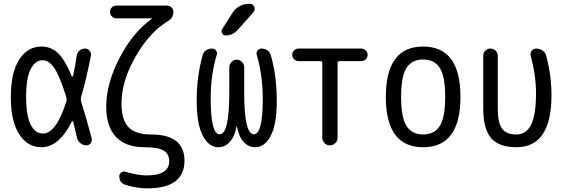

<svg xmlns="http://www.w3.org/2000/svg" viewBox="-20 -780 3040 1030"><path d="M210 -457Q168.9 -457 144.5 -409.2Q120.1 -361.3 120.1 -259.8Q120.1 -160.2 144.5 -111.8Q168.9 -63.5 210 -63.5Q281.2 -63.5 335.9 -235.4Q338.9 -246.1 335.9 -257.8Q300.8 -372.1 271.5 -414.6Q242.2 -457 210 -457ZM202.1 9.8Q128.9 9.8 83.5 -59.1Q38.1 -127.9 38.1 -259.8Q38.1 -390.6 83 -460.4Q127.9 -530.3 202.1 -530.3Q252 -530.3 288.6 -497.6Q325.2 -464.8 365.2 -371.1Q366.2 -369.1 368.7 -369.6Q371.1 -370.1 372.1 -372.1Q383.8 -427.7 391.6 -482.4Q394.5 -499 407.2 -509.3Q419.9 -519.5 435.5 -519.5Q450.2 -519.5 460.4 -507.8Q470.7 -496.1 467.8 -481.4Q442.4 -351.6 414.1 -255.9Q412.1 -247.1 415 -235.4Q436.5 -169.9 471.7 -39.1Q475.6 -25.4 466.8 -12.7Q458 0 443.4 0Q426.8 0 412.6 -11.2Q398.4 -22.5 393.6 -38.1Q383.8 -83 373 -126Q372.1 -128.9 369.6 -129.9Q367.2 -130.9 365.2 -127.9Q296.9 9.8 202.1 9.8Z M754.9 9.8Q654.3 9.8 602.1 -45.4Q549.8 -100.6 549.8 -208Q549.8 -331.1 621.1 -468.8Q692.4 -606.4 793.9 -678.7Q794.9 -679.7 794.9 -680.7Q794.9 -681.6 793.9 -681.6H603.5Q589.8 -681.6 580.1 -691.9Q570.3 -702.1 570.3 -716.3Q570.3 -730.5 580.1 -740.2Q589.8 -750 603.5 -750H876Q889.6 -750 899.9 -740.2Q910.2 -730.5 910.2 -715.8Q910.2 -683.6 879.9 -666Q781.2 -606.4 706.5 -475.1Q631.8 -343.8 631.8 -224.6Q631.8 -136.7 669.4 -97.7Q707 -58.6 790 -58.6Q969.7 -58.6 969.7 82Q969.7 230.5 769.5 230.5Q713.9 230.5 654.3 211.9Q620.1 202.1 620.1 165Q620.1 152.3 630.4 145Q640.6 137.7 654.3 141.6Q715.8 160.2 764.6 161.1Q887.7 161.1 887.7 85Q887.7 45.9 857.9 27.8Q828.1 9.8 754.9 9.8Z M1150.4 9.8Q1100.6 9.8 1067.9 -52.2Q1035.2 -114.3 1035.2 -238.3Q1035.2 -374 1067.4 -484.4Q1071.3 -500 1085 -509.8Q1098.6 -519.5 1117.2 -519.5Q1130.9 -519.5 1139.2 -508.8Q1147.5 -498 1142.6 -485.4Q1109.4 -375 1110.4 -250Q1110.4 -59.6 1158.2 -59.6Q1210 -59.6 1210 -282.2V-419.9Q1210 -435.5 1222.2 -447.8Q1234.4 -460 1250 -460Q1265.6 -460 1277.8 -447.8Q1290 -435.5 1290 -419.9V-282.2Q1290 -60.5 1341.8 -59.6Q1389.6 -59.6 1389.6 -250Q1389.6 -375 1357.4 -485.4Q1353.5 -498 1361.3 -508.8Q1369.1 -519.5 1382.8 -519.5Q1400.4 -519.5 1414.6 -509.8Q1428.7 -500 1432.6 -484.4Q1464.8 -374 1464.8 -238.3Q1464.8 -114.3 1432.6 -52.2Q1400.4 9.8 1349.6 9.8Q1312.5 9.8 1286.6 -19Q1260.7 -47.9 1251 -101.6Q1251 -103.5 1250 -103.5Q1249 -103.5 1249 -101.6Q1239.3 -47.9 1213.4 -19Q1187.5 9.8 1150.4 9.8ZM1226.6 -710Q1258.8 -759.8 1320.3 -759.8Q1336.9 -759.8 1343.8 -743.7Q1350.6 -727.5 1339.8 -714.8L1255.9 -620.1Q1228.5 -589.8 1190.4 -589.8Q1177.7 -589.8 1171.4 -602.1Q1165 -614.3 1171.9 -624Z M1582 -452.1Q1568.4 -452.1 1558.1 -461.9Q1547.9 -471.7 1547.9 -485.8Q1547.9 -500 1558.1 -509.8Q1568.4 -519.5 1582 -519.5H1918Q1931.6 -519.5 1941.9 -509.8Q1952.1 -500 1952.1 -485.8Q1952.1 -471.7 1941.9 -461.9Q1931.6 -452.1 1918 -452.1H1801.8Q1791 -452.1 1791 -441.4V-41Q1791 -24.4 1778.8 -12.2Q1766.6 0 1750 0Q1733.4 0 1721.2 -12.2Q1709 -24.4 1709 -41V-441.4Q1709 -452.1 1698.2 -452.1Z M2339.4 -415.5Q2310.5 -460.9 2250 -460.9Q2189.5 -460.9 2160.6 -415.5Q2131.8 -370.1 2131.8 -260.3Q2131.8 -150.4 2160.6 -104.5Q2189.5 -58.6 2250 -58.6Q2310.5 -58.6 2339.4 -104.5Q2368.2 -150.4 2368.2 -260.3Q2368.2 -370.1 2339.4 -415.5ZM2450.2 -260.3Q2450.2 9.8 2250 9.8Q2049.8 9.8 2049.8 -260.3Q2049.8 -530.3 2250 -530.3Q2450.2 -530.3 2450.2 -260.3Z M2750 9.8Q2657.2 9.8 2614.7 -39.1Q2572.3 -87.9 2572.3 -200.2V-481.4Q2572.3 -497.1 2583.5 -508.3Q2594.7 -519.5 2610.8 -519.5Q2627 -519.5 2638.7 -508.3Q2650.4 -497.1 2650.4 -481.4V-196.3Q2650.4 -121.1 2673.3 -89.8Q2696.3 -58.6 2750 -58.6Q2801.8 -58.6 2828.6 -109.9Q2855.5 -161.1 2855.5 -282.2Q2855.5 -374 2827.1 -480.5Q2823.2 -495.1 2832 -507.3Q2840.8 -519.5 2857.4 -519.5Q2876 -519.5 2891.1 -508.8Q2906.2 -498 2910.2 -480.5Q2938.5 -375 2938.5 -269.5Q2938.5 9.8 2750 9.8Z"/></svg>

Font: Rounded-X Mgen+ 1m regular
Style: Regular
Weight: 400
Designer: [Source Han Sans]
Ryoko NISHIZUKA  (kana & ideographs); Paul D. Hunt (Latin, Greek & Cyrillic); Wenlong ZHANG  (bopomofo
Version: Version 1.059.20150602